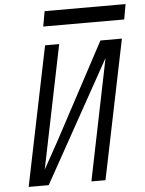

<svg xmlns="http://www.w3.org/2000/svg" viewBox="-60 -949 752 997"><g transform="rotate(-5 316.0 -451.0)"><path d="M375.5 0 504.5 -632 153 0H48.5L197.5 -725H271L139.5 -82L216.5 -221L486 -725H598L449 0ZM210.5 -902H632.5L618.5 -823H196.5Z"/></g></svg>

Font: JuliaMono Light
Style: Italic
Weight: 300
Italic angle: -9°
Monospace: yes
Designer: cormullion
Foundry: corm
Version: Version 0.054; ttfautohint (v1.8.4)